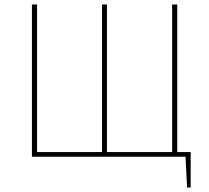

<svg xmlns="http://www.w3.org/2000/svg" viewBox="-20 -702 937 860"><path d="M834 -21V138H818L811 0H123V-682H146V-21H437V-682H459V-21H751V-682H774V-21Z"/></svg>

Font: FiraSans
Style: Regular
Weight: 150
Designer: Carrois Corporate & Edenspiekermann AG
Foundry: Carrois Corporate GbR & Edenspiekermann AG
Version: Version 3.106;PS 003.106;hotconv 1.0.70;makeotf.lib2.5.58329